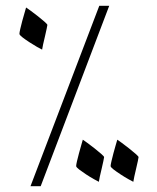

<svg xmlns="http://www.w3.org/2000/svg" viewBox="-20 -518 539 661"><path d="M120.1 123H85L321.8 -498H356ZM143.1 -432.1Q143.1 -430.2 140.6 -418.7Q138.2 -407.2 134.8 -392.8Q131.3 -378.4 128.4 -365.2Q125.5 -352.1 125 -347.2Q120.6 -349.1 107.7 -356.4Q94.7 -363.8 81.3 -372.6Q67.9 -381.3 57.4 -389.4Q46.9 -397.5 46.9 -401.4Q46.9 -405.8 49.8 -418.5Q52.7 -431.2 56.6 -445.8Q60.5 -460.4 64.5 -473.6Q68.4 -486.8 69.8 -492.2Q73.7 -489.7 85.7 -481Q97.7 -472.2 110.4 -462.2Q123 -452.1 133.1 -443.4Q143.1 -434.6 143.1 -432.1ZM457 22.9Q457 24.9 454.6 36.4Q452.1 47.9 448.7 62.3Q445.3 76.7 442.4 89.8Q439.5 103 439 107.9Q434.6 106 421.6 98.6Q408.7 91.3 395.3 82.5Q381.8 73.7 371.3 65.7Q360.8 57.6 360.8 53.7Q360.8 49.3 363.8 36.6Q366.7 23.9 370.6 9.3Q374.5 -5.4 378.4 -18.6Q382.3 -31.7 383.8 -37.1Q387.7 -34.7 399.7 -25.9Q411.6 -17.1 424.3 -7.1Q437 2.9 447 11.7Q457 20.5 457 22.9ZM338.4 22.9Q338.4 24.9 335.9 36.4Q333.5 47.9 330.1 62.3Q326.7 76.7 323.7 89.8Q320.8 103 320.3 107.9Q315.9 106 303 98.6Q290 91.3 276.6 82.5Q263.2 73.7 252.7 65.7Q242.2 57.6 242.2 53.7Q242.2 49.3 245.1 36.6Q248 23.9 252 9.3Q255.9 -5.4 259.8 -18.6Q263.7 -31.7 265.1 -37.1Q269 -34.7 281 -25.9Q293 -17.1 305.7 -7.1Q318.4 2.9 328.4 11.7Q338.4 20.5 338.4 22.9Z"/></svg>

Font: Scheherazade
Style: Regular
Weight: 400
Designer: SIL International
Foundry: SIL International
Version: Version 2.100 (build 932/914)